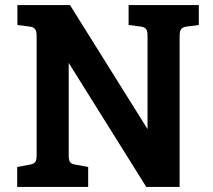

<svg xmlns="http://www.w3.org/2000/svg" viewBox="-20 -740 842 760"><path d="M49 -720V-641L96 -635C121 -632 125 -620 125 -595V-126C125 -101 121 -92 96 -88L48 -79V0H329V-79L281 -88C256 -91 252 -101 252 -126V-491L559 0H691V-595C691 -620 695 -632 720 -635L767 -641V-720H489V-641L536 -635C561 -632 564 -620 564 -595V-229L257 -720Z"/></svg>

Font: Enriqueta
Style: Bold
Weight: 700
Designer: Viviana Monsalve, Gustavo Ibarra
Foundry: Viviana Monsalve, Gustavo Ibarra
Version: Version 1.002